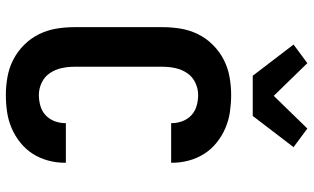

<svg xmlns="http://www.w3.org/2000/svg" viewBox="-222 -814 1045 640"><g transform="rotate(90 300.0 -494.5)"><path d="M297 8Q267 8 236.5 2.5Q206 -3 179 -17Q152 -31 130 -53Q108 -75 94.5 -102.5Q81 -130 76 -160Q71 -190 71 -221V-514Q71 -545 76 -575Q81 -605 94.5 -632.5Q108 -660 130 -682Q152 -704 179 -718Q206 -732 236.5 -737.5Q267 -743 297 -743Q325 -743 353 -739Q381 -735 407 -724Q433 -713 455.5 -695Q478 -677 493 -653.5Q508 -630 515.5 -602.5Q523 -575 523 -547V-543H391V-545Q391 -563 384.5 -580.5Q378 -598 364.5 -610.5Q351 -623 333 -628Q315 -633 297 -633Q276 -633 256 -623.5Q236 -614 224 -596Q212 -578 207.5 -557Q203 -536 203 -514V-221Q203 -199 207.5 -178Q212 -157 224 -139Q236 -121 256 -111.5Q276 -102 297 -102Q315 -102 333 -107Q351 -112 364.5 -124.5Q378 -137 384.5 -154.5Q391 -172 391 -190V-192H523V-188Q523 -160 515.5 -132.5Q508 -105 493 -81.5Q478 -58 455.5 -40Q433 -22 407 -11Q381 0 353 4Q325 8 297 8ZM233 -815 129 -951 191 -997 300 -885 409 -997 471 -951 367 -815Z"/></g></svg>

Font: Iosevka Extrabold Extended
Style: Regular
Weight: 800
Width: 7
Monospace: yes
Designer: Belleve Invis
Foundry: Belleve Invis
Version: Version 32.5.0; ttfautohint (v1.8.4)